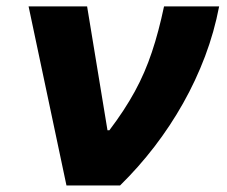

<svg xmlns="http://www.w3.org/2000/svg" viewBox="-20 -565 693 585"><path d="M67.1 -545.5H245.4L307.5 -168H313.2Q336.6 -198.9 355.8 -228.2Q375 -257.5 390.8 -286.4Q406.6 -315.3 419.4 -345Q432.2 -374.6 442.8 -406.4Q453.5 -438.2 462.5 -472.5Q471.6 -506.7 479.8 -545.5H647.7Q632.8 -467.7 604.8 -393.5Q576.7 -319.2 537.8 -250.2Q498.9 -181.1 450.5 -118.1Q402 -55 345.9 0H182.5Z"/></svg>

Font: Inter P Extra Bold
Style: Italic
Weight: 800
Italic angle: 9.39999°
Designer: Rasmus Andersson
Foundry: rsms
Version: Version 3.018;git-588b23468